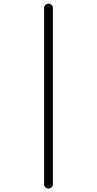

<svg xmlns="http://www.w3.org/2000/svg" viewBox="-20 -830 540 1069"><path d="M225.6 196.3V-786.1Q225.6 -795.9 232.9 -802.7Q240.2 -809.6 250 -809.6Q259.8 -809.6 267.1 -802.7Q274.4 -795.9 274.4 -786.1V196.3Q274.4 206.1 267.1 212.9Q259.8 219.7 250 219.7Q240.2 219.7 232.9 212.9Q225.6 206.1 225.6 196.3Z"/></svg>

Font: Rounded-X Mgen+ 2m light
Style: Regular
Weight: 200
Designer: [Source Han Sans]
Ryoko NISHIZUKA  (kana & ideographs); Paul D. Hunt (Latin, Greek & Cyrillic); Wenlong ZHANG  (bopomofo
Version: Version 1.059.20150602